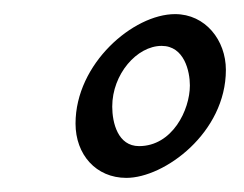

<svg xmlns="http://www.w3.org/2000/svg" viewBox="-20 -623 346 272"><path d="M139 -472C139 -518 174 -558 209 -558C241 -558 249 -522 249 -502C249 -467 224 -416 177 -416C147 -416 139 -449 139 -472ZM228 -603C169 -603 87 -533 87 -448C87 -404 116 -371 159 -371C213 -371 300 -435 300 -524C300 -566 271 -603 228 -603Z"/></svg>

Font: Temporarium
Style: Italic
Weight: 400
Italic angle: -7°
Version: Version 1.1